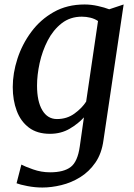

<svg xmlns="http://www.w3.org/2000/svg" viewBox="-20 -588 597 858"><path d="M442.5 38Q434.5 98 406.2 138.8Q378 179.5 338.2 204Q298.5 228.5 254.2 239.2Q210 250 169.5 250Q136 250 102.5 243.5Q69 237 54 231L75.5 147.5Q91 156 127.8 169Q164.5 182 204 182Q265 182 296 158.2Q327 134.5 336.5 66.5L355 -63.5Q330.5 -36 291.8 -13Q253 10 203 10Q146 10 109.2 -17.8Q72.5 -45.5 54.8 -92.8Q37 -140 37 -199Q37 -261 58 -325.8Q79 -390.5 119.8 -445.5Q160.5 -500.5 220.2 -534.2Q280 -568 358 -568Q387.5 -568 417.5 -561.2Q447.5 -554.5 468 -546.5L532.5 -568ZM418 -494Q403.5 -504 384.5 -508.8Q365.5 -513.5 346 -513.5Q293.5 -513.5 255.5 -483.8Q217.5 -454 193.2 -407Q169 -360 157.2 -306.5Q145.5 -253 145.5 -205Q145.5 -135 169 -95.5Q192.5 -56 234.5 -56Q279.5 -56 313.2 -80.8Q347 -105.5 365 -134Z"/></svg>

Font: Merriweather
Style: Italic
Weight: 400
Italic angle: -7.8°
Designer: Eben Sorkin
Foundry: Eben Sorkin
Version: Version 2.100